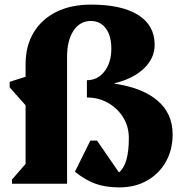

<svg xmlns="http://www.w3.org/2000/svg" viewBox="-20 -797 803 833"><path d="M32 0V-18L91 -86V-340L22 -418V-442L91 -464V-518Q91 -598 126 -656Q161 -714 224.5 -745.5Q288 -777 375 -777Q508 -777 579.5 -732Q651 -687 651 -603Q651 -544 604 -499.5Q557 -455 477 -436V-434Q599 -416 664 -360Q729 -304 729 -214Q729 -147 699.5 -95Q670 -43 618 -13.5Q566 16 498 16Q439 16 395 0.5Q351 -15 305 -52L372 -187H401L496 -49Q539 -83 539 -198Q539 -248 514.5 -287.5Q490 -327 449 -350.5Q408 -374 357 -374V-449Q404 -449 433.5 -487.5Q463 -526 463 -586Q463 -642 439 -674Q415 -706 374 -706Q327 -706 299 -664Q271 -622 271 -551V0Z"/></svg>

Font: Platypi ExtraBold
Style: Regular
Weight: 800
Designer: David Sargent
Foundry: Bolt Cutter Type
Version: Version 1.200; ttfautohint (v1.8.4.7-5d5b)